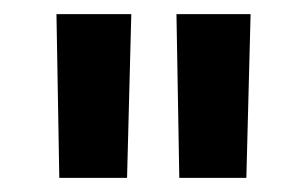

<svg xmlns="http://www.w3.org/2000/svg" viewBox="-20 -705 435 272"><path d="M166 -685H60L64 -453H160ZM335 -685H230L234 -453H329Z"/></svg>

Font: Sunflower Medium
Style: Regular
Weight: 500
Designer: JIKJI
Foundry: JIKJI
Version: Version 1.00